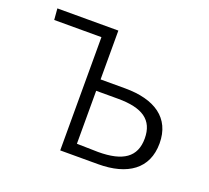

<svg xmlns="http://www.w3.org/2000/svg" viewBox="-99 -654 855 787"><g transform="rotate(20 329.0 -260.5)"><path d="M29 -483H235V11H400C528 11 608 -44 608 -155C608 -266 527 -319 398 -319H291V-532H25ZM290 -38V-269H385C492 -269 544 -234 544 -153C544 -72 491 -36 383 -36Z"/></g></svg>

Font: GenEiGothic-pro-Light
Style: Regular
Weight: 300
Designer: Ryoko NISHIZUKA (kana & ideographs); Paul D. Hunt (Latin, Greek & Cyrillic); Wenlong ZHANG (bopomofo); Sandoll Communica
Foundry: Adobe Systems Incorporated; o_tamon
Version: Version 1.000.140830